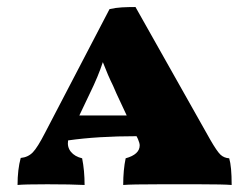

<svg xmlns="http://www.w3.org/2000/svg" viewBox="-20 -525 710 547"><path d="M640 2Q617 0 547 0H495H436Q353 0 331 2Q331 -41 338 -74Q378 -85 378 -111Q378 -117 373 -129L369 -137Q258 -137 174 -125Q171 -106 182 -92.5Q193 -79 214 -74Q221 -39 221 2Q183 0 115 0Q48 0 30 2Q30 -42 39 -75Q60 -77 73.5 -91Q87 -105 108 -146L292 -499Q309 -503 327 -504Q345 -505 366 -505L579 -127Q598 -94 608 -84.5Q618 -75 633 -74Q640 -51 640 2ZM341 -196 312 -258 302 -281Q288 -309 273 -348Q260 -308 236 -259L206 -196Z"/></svg>

Font: Vollkorn SC Black
Style: Regular
Weight: 900
Designer: Friedrich Althausen
Foundry: Friedrich Althausen
Version: Version 4.015